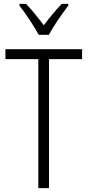

<svg xmlns="http://www.w3.org/2000/svg" viewBox="-20 -967 450 987"><path d="M179 -788H231C255 -833 299 -896 331 -938V-947H297C262 -909 235 -877 205 -837C177 -875 142 -918 114 -947H80V-938C111 -899 154 -834 179 -788ZM232 0V-663H402V-714H8V-663H177V0Z"/></svg>

Font: Noto Sans Thai Cond Light
Style: Regular
Weight: 300
Width: 3
Designer: Monotype Design Team
Foundry: Monotype Imaging Inc.
Version: Version 2.002